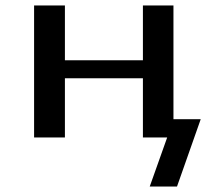

<svg xmlns="http://www.w3.org/2000/svg" viewBox="-20 -504 761 704"><path d="M629 180 716 -67H616V-484H504V-283H218V-484H105V0H218V-217H504V0H593L529 180Z"/></svg>

Font: Gamestation Extended
Style: Regular
Weight: 400
Width: 7
Designer: Jonas Hecksher
Foundry: Jonas Hecksher, Playtypeª, e-types AS
Version: Version 1.003